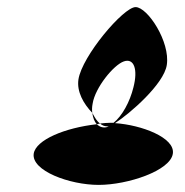

<svg xmlns="http://www.w3.org/2000/svg" viewBox="-20 -715 520 541"><path d="M75 -282C68 -234 176 -194 258 -194C340 -194 460 -234 467 -282C474 -327 379 -363 304 -368C345 -394 442 -478 450 -532C460 -597 396 -695 362 -695C328 -695 211 -557 201 -491C196 -457 215 -423 240 -397C239 -405 239 -413 241 -423C248 -468 300 -532 329 -542C358 -552 369 -519 356 -469C346 -428 324 -388 300 -369H291C282 -369 271 -368 262 -367C268 -361 276 -359 282 -359C284 -359 285 -359 287 -360L282 -357C271 -354 261 -357 253 -365C163 -355 81 -321 75 -282ZM240 -397C242 -383 246 -372 253 -365C256 -366 259 -366 262 -367C253 -373 247 -384 240 -397Z"/></svg>

Font: Ampere
Style: SCUltCndIta
Weight: 400
Version: Version 1